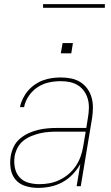

<svg xmlns="http://www.w3.org/2000/svg" viewBox="-20 -904 540 932"><path d="M165 8Q133 8 103.5 -1Q74 -10 55.5 -32Q37 -54 32 -84.5Q27 -115 32 -146Q36 -170 47 -192.5Q58 -215 77 -231Q96 -247 119 -257.5Q142 -268 165 -273.5Q188 -279 211.5 -281Q235 -283 258 -283H399L407 -334Q411 -357 411.5 -379.5Q412 -402 406.5 -422.5Q401 -443 389 -460.5Q377 -478 359 -489.5Q341 -501 319.5 -505.5Q298 -510 275 -510Q247 -510 218 -504Q189 -498 163 -481Q137 -464 119.5 -438Q102 -412 97 -384H77Q81 -405 91 -425.5Q101 -446 116 -463.5Q131 -481 150 -494Q169 -507 190 -514.5Q211 -522 232.5 -525Q254 -528 275 -528Q301 -528 325.5 -523Q350 -518 370 -505.5Q390 -493 404 -473.5Q418 -454 424.5 -431Q431 -408 431 -382.5Q431 -357 427 -331L372 0H352L370 -108Q355 -81 332.5 -57.5Q310 -34 282 -19Q254 -4 224 2Q194 8 165 8ZM171 -10Q195 -10 220 -14.5Q245 -19 269 -30.5Q293 -42 313.5 -59.5Q334 -77 348.5 -99Q363 -121 371.5 -145Q380 -169 384 -194L396 -265H258Q238 -265 216.5 -263.5Q195 -262 174 -257Q153 -252 132 -243.5Q111 -235 93.5 -221Q76 -207 65.5 -187Q55 -167 51 -146Q47 -118 52 -91Q57 -64 74 -44.5Q91 -25 117 -17.5Q143 -10 171 -10ZM275 -645 284 -695H334L326 -645ZM189 -866V-884H489V-866Z"/></svg>

Font: Iosevka SS04 Thin
Style: Italic
Weight: 100
Italic angle: -9°
Monospace: yes
Designer: Belleve Invis
Foundry: Belleve Invis
Version: Version 19.0.0; ttfautohint (v1.8.4)